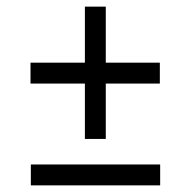

<svg xmlns="http://www.w3.org/2000/svg" viewBox="-20 -649 575 579"><path d="M72 -460H236V-629H299V-460H462V-397H299V-230H236V-397H72ZM73 -153H463V-90H73Z"/></svg>

Font: Encode Sans
Style: Regular
Weight: 400
Designer: Pablo Impallari, Andres Torresi
Foundry: Pablo Impallari, Andres Torresi
Version: Version 1.000; ttfautohint (v1.00) -l 8 -r 50 -G 200 -x 14 -